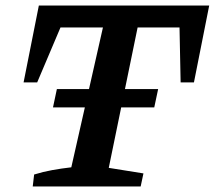

<svg xmlns="http://www.w3.org/2000/svg" viewBox="-20 -672 774 692"><path d="M734 -652 679 -375H631L627 -573H476L372 -67L497 -47L487 0H98L103 -43Q135 -53 168.5 -59Q202 -65 237 -69L351 -573H198L114 -375H65L120 -652ZM185 -351H550L536 -285H171Z"/></svg>

Font: Piazzolla SemiBold
Style: Italic
Weight: 600
Italic angle: -11.3°
Designer: Juan Pablo del Peral
Foundry: Huerta Tipografica
Version: Version 1.330